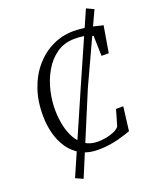

<svg xmlns="http://www.w3.org/2000/svg" viewBox="-179 -962 989 1214"><g transform="rotate(-20 315.5 -355.0)"><path d="M320 8Q251.5 8 203 -19.2Q154.5 -46.5 123.8 -92Q93 -137.5 78.5 -193.5Q64 -249.5 63.5 -306.5Q61.5 -407 89.8 -489Q118 -571 168.8 -629.5Q219.5 -688 286 -719.5Q352.5 -751 427 -751Q473 -751 510.8 -744.5Q548.5 -738 576 -730.8Q603.5 -723.5 619.5 -721L589.5 -543H541L537 -678Q526.5 -684.5 511.5 -690Q496.5 -695.5 474 -699.2Q451.5 -703 417.5 -703Q347 -703 295.5 -666.8Q244 -630.5 210.8 -572.2Q177.5 -514 162 -446Q146.5 -378 148 -314.5Q149 -264.5 159.2 -215.8Q169.5 -167 191.8 -127.5Q214 -88 249.2 -64.5Q284.5 -41 335 -41Q359.5 -41 388.2 -46Q417 -51 442 -61.5Q467 -72 480.5 -88Q484.5 -101 488.5 -114.5Q492.5 -128 496.5 -141.8Q500.5 -155.5 504.5 -169.2Q508.5 -183 512 -196.5H561L541 -36Q527 -31 505 -23.8Q483 -16.5 454.8 -9.2Q426.5 -2 392.5 3Q358.5 8 320 8ZM119 126.5 349 -400.5 551 -859 600 -836 389.5 -380 168.5 149Z"/></g></svg>

Font: Merriweather Light
Style: Italic
Weight: 300
Italic angle: -7.8°
Designer: Eben Sorkin
Foundry: Eben Sorkin
Version: Version 2.101